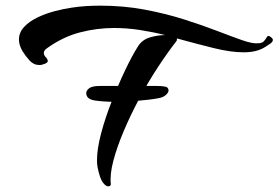

<svg xmlns="http://www.w3.org/2000/svg" viewBox="-20 -596 985 679"><path d="M362 63Q354 63 343.5 49Q333 35 325 -5Q324 -10 323.5 -16Q323 -22 323 -29Q323 -69 337.5 -124Q352 -179 375 -237.5Q398 -296 422.5 -347.5Q447 -399 468 -432Q483 -456 511 -464Q539 -472 564 -472Q520 -483 474.5 -490Q429 -497 383 -497Q323 -497 263 -481.5Q203 -466 147 -426Q135 -418 135 -409Q135 -401 142 -393.5Q149 -386 149 -380Q149 -375 140 -371Q128 -366 120 -366Q99 -366 84.5 -382Q70 -398 59 -416Q47 -437 47 -456Q47 -481 65 -500.5Q83 -520 112 -534Q141 -548 173.5 -556.5Q206 -565 234 -569Q260 -573 285 -574.5Q310 -576 335 -576Q417 -576 491.5 -562Q566 -548 630.5 -527.5Q695 -507 747 -487Q799 -467 836 -454Q873 -441 892 -443Q907 -443 913.5 -450.5Q920 -458 923.5 -464.5Q927 -471 933 -468Q945 -461 945 -455Q945 -448 935.5 -441.5Q926 -435 918 -430Q889 -411 842 -411Q796 -411 735.5 -426Q675 -441 606 -460L605 -452Q573 -411 538.5 -358.5Q504 -306 473 -248Q442 -190 418 -133.5Q394 -77 381 -28Q368 21 372 55Q372 63 362 63ZM385 -236Q347 -236 316 -240.5Q285 -245 285 -267Q285 -276 295.5 -284Q306 -292 333 -292H536Q554 -292 565 -289.5Q576 -287 576 -276Q576 -269 567 -260.5Q558 -252 542 -249Q511 -243 465.5 -239.5Q420 -236 385 -236Z"/></svg>

Font: Grechen Fuemen
Style: Regular
Weight: 400
Designer: Robert E. Leuschke
Foundry: Robert E. Leuschke
Version: Version 1.010; ttfautohint (v1.8.3)